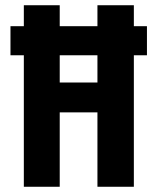

<svg xmlns="http://www.w3.org/2000/svg" viewBox="-20 -713 600 733"><path d="M71 0V-502H20V-613H71V-693H208V-613H352V-693H491V-613H541V-502H491V0H352V-284H208V0ZM208 -398H352V-502H208Z"/></svg>

Font: Ubuntu Sans Mono
Style: Regular
Weight: 400
Monospace: yes
Designer: Dalton Maag Ltd
Foundry: Dalton Maag Ltd
Version: Version 1.006